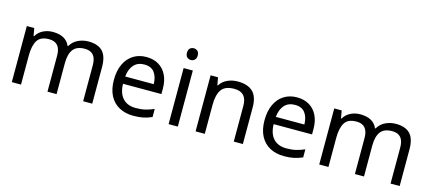

<svg xmlns="http://www.w3.org/2000/svg" viewBox="-55 -1250 3984 1773"><g transform="rotate(15 1937.0 -363.5)"><path d="M673 -546Q764 -546 809 -499.5Q854 -453 854 -349V0H767V-345Q767 -472 658 -472Q580 -472 546.5 -427Q513 -382 513 -296V0H426V-345Q426 -472 316 -472Q235 -472 204 -422Q173 -372 173 -278V0H85V-536H156L169 -463H174Q199 -505 241.5 -525.5Q284 -546 332 -546Q458 -546 496 -456H501Q528 -502 574.5 -524Q621 -546 673 -546Z M1227 -546Q1296 -546 1345.5 -516Q1395 -486 1421.5 -431.5Q1448 -377 1448 -304V-251H1081Q1083 -160 1127.5 -112.5Q1172 -65 1252 -65Q1303 -65 1342.5 -74.5Q1382 -84 1424 -102V-25Q1383 -7 1343 1.5Q1303 10 1248 10Q1172 10 1113.5 -21Q1055 -52 1022.5 -113.5Q990 -175 990 -264Q990 -352 1019.5 -415Q1049 -478 1102.5 -512Q1156 -546 1227 -546ZM1226 -474Q1163 -474 1126.5 -433.5Q1090 -393 1083 -321H1356Q1355 -389 1324 -431.5Q1293 -474 1226 -474Z M1629 -737Q1649 -737 1664.5 -723.5Q1680 -710 1680 -681Q1680 -653 1664.5 -639Q1649 -625 1629 -625Q1607 -625 1592 -639Q1577 -653 1577 -681Q1577 -710 1592 -723.5Q1607 -737 1629 -737ZM1672 -536V0H1584V-536Z M2100 -546Q2196 -546 2245 -499.5Q2294 -453 2294 -349V0H2207V-343Q2207 -472 2087 -472Q1998 -472 1964 -422Q1930 -372 1930 -278V0H1842V-536H1913L1926 -463H1931Q1957 -505 2003 -525.5Q2049 -546 2100 -546Z M2667 -546Q2736 -546 2785.5 -516Q2835 -486 2861.5 -431.5Q2888 -377 2888 -304V-251H2521Q2523 -160 2567.5 -112.5Q2612 -65 2692 -65Q2743 -65 2782.5 -74.5Q2822 -84 2864 -102V-25Q2823 -7 2783 1.5Q2743 10 2688 10Q2612 10 2553.5 -21Q2495 -52 2462.5 -113.5Q2430 -175 2430 -264Q2430 -352 2459.5 -415Q2489 -478 2542.5 -512Q2596 -546 2667 -546ZM2666 -474Q2603 -474 2566.5 -433.5Q2530 -393 2523 -321H2796Q2795 -389 2764 -431.5Q2733 -474 2666 -474Z M3612 -546Q3703 -546 3748 -499.5Q3793 -453 3793 -349V0H3706V-345Q3706 -472 3597 -472Q3519 -472 3485.5 -427Q3452 -382 3452 -296V0H3365V-345Q3365 -472 3255 -472Q3174 -472 3143 -422Q3112 -372 3112 -278V0H3024V-536H3095L3108 -463H3113Q3138 -505 3180.5 -525.5Q3223 -546 3271 -546Q3397 -546 3435 -456H3440Q3467 -502 3513.5 -524Q3560 -546 3612 -546Z"/></g></svg>

Font: Noto Sans Myanmar UI
Style: Regular
Weight: 400
Designer: Monotype Design Team
Foundry: Monotype Imaging Inc.
Version: Version 2.103; ttfautohint (v1.8.4.7-5d5b)